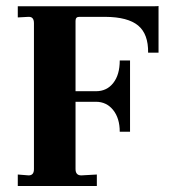

<svg xmlns="http://www.w3.org/2000/svg" viewBox="-20 -618 569 638"><path d="M39.1 0V-38.1L75.2 -35.2Q93.3 -35.2 92.8 -57.1V-541Q92.8 -562 76.2 -562H74.2L39.1 -560.1V-597.2H492.2Q504.4 -597.2 506.8 -598.1V-442.9H472.2Q473.1 -504.9 439 -533.2Q404.8 -561.5 330.1 -562H243.2Q231 -562 231 -548.8V-314.9H298.8Q335 -314.9 356.4 -342.3Q377.9 -369.6 377.9 -417H412.1V-180.2H377.9Q377.9 -225.1 356 -252.4Q334 -279.8 298.8 -279.8H231V-56.2Q231 -35.2 250 -35.2L301.8 -38.1V0Z"/></svg>

Font: Unna-Bold
Style: Bold
Weight: 700
Designer: Jorge de Buen U.
Foundry: Omnibus-Type
Version: Version 2.006;PS 002.006;hotconv 1.0.70;makeotf.lib2.5.58329